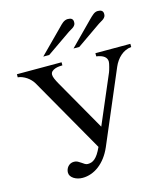

<svg xmlns="http://www.w3.org/2000/svg" viewBox="-130 -996 968 1111"><g transform="rotate(-15 354.0 -440.0)"><path d="M693.4 -643.1Q674.8 -641.6 658.4 -634Q642.1 -626.5 628.4 -614.5Q614.7 -602.5 604 -587.2Q593.3 -571.8 585.9 -554.7L401.4 -121.1Q386.7 -87.4 367.4 -62Q348.1 -36.6 325.4 -19.3Q302.7 -2 277.6 6.8Q252.4 15.6 227.1 15.6Q212.4 15.6 199 12Q185.5 8.3 174.8 1.5Q164.1 -5.4 157.7 -14.6Q151.4 -23.9 151.4 -35.6Q151.4 -44.4 154.5 -53.7Q157.7 -63 164.1 -70.6Q170.4 -78.1 179.7 -82.8Q189 -87.4 201.2 -87.4Q213.4 -87.4 223.1 -82.3Q232.9 -77.1 241.7 -70.8Q250.5 -64.5 258.8 -59.3Q267.1 -54.2 276.4 -54.2Q287.6 -54.2 298.1 -57.6Q308.6 -61 318.8 -69.8Q329.1 -78.6 339.4 -94Q349.6 -109.4 360.8 -133.8L104 -584Q97.7 -594.7 87.6 -605.2Q77.6 -615.7 65.7 -623.8Q53.7 -631.8 40.3 -637.2Q26.9 -642.6 13.7 -643.6V-662.1H281.2V-643.6Q274.4 -643.6 262.2 -642.6Q250 -641.6 238.3 -637.7Q226.6 -633.8 218 -626.2Q209.5 -618.7 209.5 -606Q209.5 -596.2 215.8 -581.3Q222.2 -566.4 231.9 -549.3L406.7 -242.7L531.2 -534.2Q533.2 -538.6 535.6 -546.9Q538.1 -555.2 540.5 -564.2Q543 -573.2 544.7 -581.8Q546.4 -590.3 546.4 -594.7Q546.4 -634.3 483.9 -643.1V-662.1H693.4ZM411.6 -871.6Q412.6 -860.4 408.9 -853.3Q405.3 -846.2 398.7 -840.8Q392.1 -835.4 383.8 -831.1Q375.5 -826.7 367.7 -821.3L223.1 -721.2H187.5L326.2 -860.8Q332 -866.7 337.9 -872.8Q343.8 -878.9 350.1 -883.5Q356.4 -888.2 364 -891.4Q371.6 -894.5 380.4 -894.5Q410.2 -894.5 411.6 -871.6ZM591.8 -871.6Q592.8 -860.4 588.9 -853.3Q585 -846.2 578.4 -840.8Q571.8 -835.4 563.5 -831.1Q555.2 -826.7 547.4 -821.3L403.3 -721.2H368.7L506.8 -860.8Q518.1 -872.6 531.5 -883.5Q544.9 -894.5 560.1 -894.5Q590.3 -894.5 591.8 -871.6Z"/></g></svg>

Font: Doulos SIL
Style: Regular
Weight: 400
Designer: Walt Agee, Victor Gaultney, Peter Martin, Debbi Hosken
Foundry: SIL International
Version: Version 4.110; 2011; Maintenance release